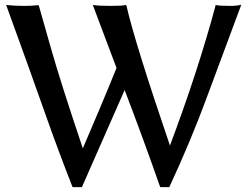

<svg xmlns="http://www.w3.org/2000/svg" viewBox="-20 -768 1040 807"><path d="M5.9 -747.1Q38.1 -743.2 82 -743.2Q115.2 -743.2 137.7 -746.1H141.6L143.6 -743.2Q152.3 -712.9 193.8 -566.4Q235.4 -419.9 328.1 -144.5L398.4 -309.6Q435.5 -397.5 469.7 -482.4L370.1 -747.1Q394.5 -743.2 444.3 -743.2Q494.1 -743.2 509.8 -747.1L511.7 -743.2Q546.9 -588.9 694.3 -156.2Q811.5 -467.8 885.7 -743.2V-747.1Q901.4 -743.2 948.2 -743.2Q974.6 -743.2 994.1 -748L850.6 -362.3Q781.2 -173.8 692.4 16.6V18.6H654.3L652.3 15.6Q584 -179.7 503.9 -389.6L324.2 18.6H286.1L284.2 16.6Q224.6 -135.7 175.3 -275.4Q126 -415 96.7 -496.1Z"/></svg>

Font: GenEi LateMin P v2
Style: Medium
Weight: 500
Designer: o_tamon (Modified)
Foundry: o_tamon / Adobe Systems Incorporated / FONT 910 / Philipp H. Poll
Version: Version 2.1;Original Version 1.004